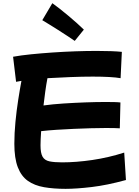

<svg xmlns="http://www.w3.org/2000/svg" viewBox="-20 -1124 879 1218"><path d="M396 74Q320 74 259.5 63.5Q199 53 157 23.5Q115 -6 93 -63Q71 -120 71 -212Q71 -279 78 -351Q85 -423 95.5 -490.5Q106 -558 116 -611Q96 -608 82 -605L63 -764Q112 -773 176.5 -779.5Q241 -786 313.5 -791Q386 -796 458 -798.5Q530 -801 593 -801Q643 -801 684.5 -799.5Q726 -798 753 -795L745 -628Q718 -633 672 -635.5Q626 -638 569 -638Q502 -638 426 -635Q350 -632 281 -628Q273 -586 267 -542Q261 -498 256 -455Q314 -463 383.5 -467.5Q453 -472 522 -474.5Q591 -477 646 -477Q678 -477 703 -476.5Q728 -476 744 -474L740 -310Q727 -311 704.5 -311.5Q682 -312 652 -312Q609 -312 556 -310.5Q503 -309 446.5 -306.5Q390 -304 337 -300.5Q284 -297 241 -292Q237 -236 237 -202Q237 -153 250 -130Q263 -107 293.5 -100.5Q324 -94 374 -94Q463 -94 565.5 -109Q668 -124 768 -156L779 18Q659 51 561.5 62.5Q464 74 396 74ZM454.1 -864.5Q435.5 -877.3 407.5 -895.9Q379.6 -914.5 349.2 -933.6Q318.9 -952.7 291.9 -969.4Q265 -986.1 248.3 -995.9L312 -1103.7Q331.6 -1089.9 358.5 -1068.9Q385.5 -1047.8 413.9 -1023.8Q442.3 -999.8 468.3 -976.8Q494.3 -953.7 511.9 -936.1Z"/></svg>

Font: Mochiy Pop P One
Style: Regular
Weight: 400
Designer: FONTDASU
Foundry: FONTDASU / Google Inc. / Adobe
Version: Version 2.000